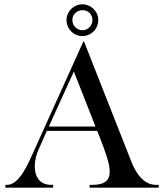

<svg xmlns="http://www.w3.org/2000/svg" viewBox="-20 -869 760 889"><path d="M288 -776C288 -816 321 -849 361 -849C402 -849 435 -816 435 -776C435 -735 402 -702 361 -702C321 -702 288 -735 288 -776ZM315 -776C315 -751 335 -729 362 -729C388 -729 408 -751 408 -776C408 -803 388 -822 362 -822C336 -822 315 -802 315 -776ZM383 -229ZM715 0H395V-13H407C465 -13 488 -34 488 -74C488 -111 469 -164 442 -233L430 -263H197L157 -173C149 -154 141 -127 141 -100C141 -56 159 -13 218 -13H226V0H5V-13H13C69 -13 110 -111 128 -150L366 -677H369L588 -121C609 -67 645 -13 703 -13H715ZM322 -538 206 -283H422Z"/></svg>

Font: Open Baskerville 0.0.53
Style: Normal
Weight: 400
Designer: Isaac Moore, James Puckett, Rob Mientjes
Foundry: The Open Baskerville Project
Version: 0.0.53 (g939f078)